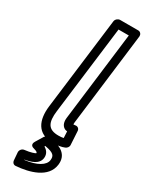

<svg xmlns="http://www.w3.org/2000/svg" viewBox="-252 -768 804 1052"><g transform="rotate(30 150.0 -241.5)"><path d="M113 -126 182 -681H247L178 -120C175 -95 181 -74 198 -63C204 -59 213 -57 217 -57L219 -16C209 -14 200 -13 187 -13C122 -13 103 -47 113 -126ZM63 -126C52 -35 81 37 180 37C209 37 234 33 253 25C263 21 272 10 271 -2L266 -88C265 -103 252 -111 239 -108C232 -107 231 -107 228 -107C228 -109 227 -113 228 -120L300 -706C301 -717 293 -731 278 -731H163C152 -731 137 -721 135 -706ZM153 72C213 82 220 98 217 125C213 159 168 187 92 196V194C126 188 176 176 181 132C184 105 169 87 151 77ZM148 20C138 19 127 25 121 34L93 80C77 106 99 114 105 115C131 122 131 127 131 131C126 135 102 144 65 148C48 150 39 166 40 178L44 228C45 239 54 249 67 248C151 242 256 213 267 125C275 60 229 29 148 20Z"/></g></svg>

Font: Falling Sky
Style: OuObl
Weight: 400
Designer: Paul D. Hunt
Foundry: Adobe Systems Incorporated
Version: Version 1.02